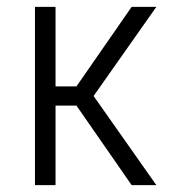

<svg xmlns="http://www.w3.org/2000/svg" viewBox="-20 -540 540 560"><path d="M82 0V-520H142V-288H203L364 -520H436L253 -260L436 0H364L203 -232H142V0Z"/></svg>

Font: Iosevka Light
Style: Regular
Weight: 300
Monospace: yes
Designer: Belleve Invis
Foundry: Belleve Invis
Version: Version 32.5.0; ttfautohint (v1.8.4)